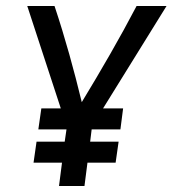

<svg xmlns="http://www.w3.org/2000/svg" viewBox="-20 -621 576 641"><path d="M366 -78 376 -148H281L286 -189H382L391 -259H324L536 -601H436C380 -494 318 -387 253 -280C227 -387 198 -493 162 -601H71L183 -259H118L108 -189H202L196 -148H102L92 -78H187L177 0H262L272 -78Z"/></svg>

Font: Ropa Sans
Style: Italic
Weight: 400
Designer: Botio Nikoltchev
Foundry: Botjo Nikoltchev
Version: Version 1.002